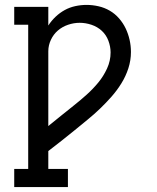

<svg xmlns="http://www.w3.org/2000/svg" viewBox="-20 -548 640 783"><path d="M38 215V141H95V-447H38V-520H177V-444Q190 -464 207 -480Q224 -496 244 -507Q264 -518 287 -523Q310 -528 333 -528Q357 -528 381.5 -522.5Q406 -517 427.5 -504.5Q449 -492 465.5 -473Q482 -454 492.5 -432Q503 -410 508.5 -385.5Q514 -361 514 -336Q514 -302 503.5 -269.5Q493 -237 475 -208Q457 -179 434.5 -153.5Q412 -128 387.5 -104.5Q363 -81 336.5 -59.5Q310 -38 284 -16.5Q258 5 231 26Q204 47 177 68V141H257V215ZM177 -34Q203 -55 229.5 -76.5Q256 -98 282.5 -119Q309 -140 334 -162.5Q359 -185 380.5 -211Q402 -237 416.5 -268.5Q431 -300 431 -334Q431 -358 422 -382Q413 -406 395 -422.5Q377 -439 353 -447Q329 -455 305 -455Q281 -455 257.5 -447Q234 -439 216 -423.5Q198 -408 187.5 -385.5Q177 -363 177 -339Z"/></svg>

Font: Iosevka Plex Etoile
Style: Regular
Weight: 400
Designer: Belleve Invis
Foundry: Belleve Invis
Version: Version 25.1.1; ttfautohint (v1.8.4)